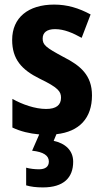

<svg xmlns="http://www.w3.org/2000/svg" viewBox="-20 -577 451 837"><path d="M299 128C299 79 265 48 214 37L226 8C326 -3 381 -62 381 -161C381 -249 331 -291 256 -329C180 -370 166 -381 166 -409C166 -435 184 -450 220 -450C260 -450 298 -433 336 -412L375 -514C323 -542 273 -557 216 -557C103 -557 33 -500 33 -403C33 -319 74 -273 153 -234C234 -195 246 -178 246 -151C246 -119 225 -102 181 -102C133 -102 76 -122 34 -146V-21C70 -4 108 5 151 9L120 80C169 85 193 101 193 127C193 150 177 161 150 161C133 161 112 159 94 154V231C114 237 138 240 167 240C257 240 299 198 299 128Z"/></svg>

Font: Noto Sans Arabic UI Cn
Style: Bold
Weight: 700
Width: 3
Designer: Monotype Design Team, Nadine Chahine and Nizar Qandah
Foundry: Monotype Imaging Inc.
Version: Version 2.010